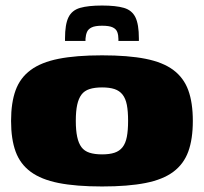

<svg xmlns="http://www.w3.org/2000/svg" viewBox="-20 -667 737 694"><path d="M349 7Q255 7 192 -5.5Q129 -18 91 -46Q53 -74 36.5 -119Q20 -164 20 -230Q20 -296 36.5 -341Q53 -386 91 -414Q129 -442 192 -454.5Q255 -467 349 -467Q443 -467 506 -454.5Q569 -442 606.5 -414Q644 -386 660.5 -341Q677 -296 677 -230Q677 -164 660.5 -119Q644 -74 606.5 -46Q569 -18 506 -5.5Q443 7 349 7ZM349 -109Q376 -109 394 -115Q412 -121 423 -135Q434 -149 438.5 -172.5Q443 -196 443 -230Q443 -265 438.5 -288Q434 -311 423 -325Q412 -339 394 -345Q376 -351 349 -351Q322 -351 303.5 -345Q285 -339 274.5 -325Q264 -311 259 -288Q254 -265 254 -230Q254 -196 259 -172.5Q264 -149 274.5 -135Q285 -121 303.5 -115Q322 -109 349 -109ZM215 -519V-528Q215 -579 227.5 -604.5Q240 -630 269.5 -638.5Q299 -647 349 -647Q399 -647 428 -638.5Q457 -630 469.5 -604.5Q482 -579 482 -528V-519H408V-526Q408 -540 404 -551Q400 -562 387.5 -568Q375 -574 349 -574Q324 -574 311.5 -568Q299 -562 294.5 -551.5Q290 -541 289 -527V-519Z"/></svg>

Font: Genos Thin Black
Style: Regular
Weight: 900
Version: Version 1.010